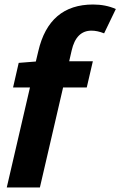

<svg xmlns="http://www.w3.org/2000/svg" viewBox="-20 -832 534 852"><path d="M442 -684Q412 -696 386 -696Q318 -696 298 -608L287 -560H392L365 -444H260L157 0H10L113 -444H38L63 -553L139 -559L150 -605Q198 -812 393 -812Q449 -812 494 -792Z"/></svg>

Font: KaiGen Gothic CN Bold
Style: Bold
Weight: 700
Designer: Ryoko NISHIZUKA  (kana & ideographs); Paul D. Hunt (Latin, Greek & Cyrillic); Wenlong ZHANG  (bopomofo); Sandoll Communi
Foundry: Adobe Systems Incorporated
Version: Version 1.002.20150501